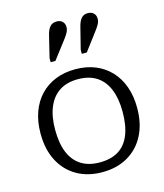

<svg xmlns="http://www.w3.org/2000/svg" viewBox="-121 -905 861 1006"><g transform="rotate(-15 310.0 -401.5)"><path d="M572 -268Q572 -182 539.5 -119.5Q507 -57 448 -23Q389 11 310 11Q231 11 172 -23Q113 -57 80.5 -119.5Q48 -182 48 -268Q48 -332 66.5 -383.5Q85 -435 119.5 -471.5Q154 -508 202.5 -527.5Q251 -547 310 -547Q370 -547 418 -527.5Q466 -508 500.5 -471.5Q535 -435 553.5 -383.5Q572 -332 572 -268ZM127 -268Q127 -193 148 -143Q169 -93 209.5 -67.5Q250 -42 310 -42Q371 -42 411.5 -67Q452 -92 472.5 -142.5Q493 -193 493 -268Q493 -339 472.5 -389.5Q452 -440 411.5 -466.5Q371 -493 310 -493Q250 -493 209.5 -466.5Q169 -440 148 -389.5Q127 -339 127 -268ZM225 -757Q232 -785 245 -799.5Q258 -814 281 -814Q301 -814 312.5 -802.5Q324 -791 324 -773Q324 -758 316.5 -744Q309 -730 296 -713L222 -616H196V-638ZM395 -757Q402 -785 415 -799.5Q428 -814 450 -814Q470 -814 481.5 -802.5Q493 -791 493 -773Q493 -758 485.5 -744Q478 -730 465 -713L392 -616H365V-638Z"/></g></svg>

Font: Roboto Serif Light
Style: Regular
Weight: 300
Designer: Greg Gazdowicz
Foundry: Commercial Type
Version: Version 1.008